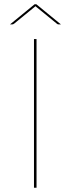

<svg xmlns="http://www.w3.org/2000/svg" viewBox="-20 -884 332 904"><path d="M267 -769H257Q254.5 -769 252 -769.8Q249.5 -770.5 247 -773L149 -853L147 -855L145 -853L47 -773Q42.5 -769 37 -769H27L143 -864H151ZM152 0H140V-700H152Z"/></svg>

Font: Lato Hairline
Style: Regular
Weight: 250
Designer: Lukasz Dziedzic
Foundry: Lukasz Dziedzic
Version: Version 1.104; Western+Polish opensource